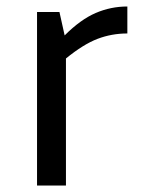

<svg xmlns="http://www.w3.org/2000/svg" viewBox="-20 -571 441 591"><path d="M372 -468Q324 -468 280.5 -451.5Q237 -435 183 -391V0H94V-534H163L179 -462Q228 -511 274.5 -531Q321 -551 372 -551Z"/></svg>

Font: Martel Sans
Style: Regular
Weight: 400
Designer: Dan Reynolds and Mathieu Réguer
Foundry: Dan Reynolds and Mathieu Réguer
Version: Version 1.002; ttfautohint (v1.1) -l 5 -r 5 -G 72 -x 0 -D la